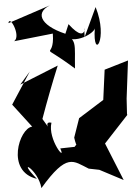

<svg xmlns="http://www.w3.org/2000/svg" viewBox="-20 -856 672 978"><path d="M287 -100C320 -27 222 -145 242 -231C181 -244 282 -134 196 -250C220 -342 246 -432 274 -522L83 -425L132 -492L42 -323L144 -211C78 -203 8 18 168 55C59 -56 174 4 191 102C322 -79 352 -36 432 3L486 9L610 61L515 -125L631 -274L627 -271L625 -354L632 -548L513 -501L506 -347L383 -254L358 -155C382 -46 401 -167 360 -108ZM313 -684C180 -728 153 -799 251 -836L23 -738C28 -783 89 -672 52 -646L249 -685C261 -536 161 -656 362 -507C359 -627 378 -667 291 -676C366 -622 463 -692 463 -712C451 -544 534 -654 467 -820L411 -667C402 -789 443 -606 329 -733Z"/></svg>

Font: Asimov Silicon
Style: Regular
Weight: 400
Designer: Google
Version: Version 2.000980; 2014